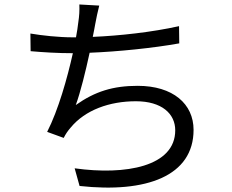

<svg xmlns="http://www.w3.org/2000/svg" viewBox="-20 -805 1040 859"><path d="M781 -688C660 -661 514 -645 395 -640C400 -662 403 -682 406 -697C411 -723 417 -754 424 -780L335 -785C336 -758 335 -735 330 -703C328 -686 325 -664 320 -638H304C244 -638 168 -646 116 -655L117 -576C174 -571 238 -567 305 -567H306C281 -455 241 -313 191 -215L265 -188C274 -206 283 -219 296 -234C361 -313 470 -352 588 -352C704 -352 764 -296 764 -222C764 -60 542 -20 314 -52L336 27C636 60 846 -18 846 -224C846 -340 754 -421 596 -421C486 -421 405 -396 319 -335C340 -392 363 -486 381 -569C508 -574 666 -590 782 -611Z"/></svg>

Font: Noto Sans JP Regular
Style: Regular
Weight: 400
Designer: Ryoko NISHIZUKA (kana & ideographs); Paul D. Hunt (Latin, Greek & Cyrillic); Wenlong ZHANG (bopomofo); Sandoll Communica
Foundry: Adobe Systems Incorporated
Version: Version 1.004;PS 1.004;hotconv 1.0.82;makeotf.lib2.5.63406